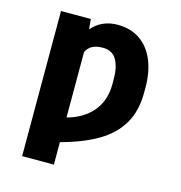

<svg xmlns="http://www.w3.org/2000/svg" viewBox="-108 -635 879 930"><g transform="rotate(15 331.5 -170.0)"><path d="M85.9 -530.3H235.4L240.2 -479.5Q289.1 -537.1 369.1 -537.1Q435.1 -537.1 481.7 -504.9Q528.3 -472.7 552.7 -414.3Q577.1 -356 577.1 -278.3V-252Q577.1 -160.6 539.3 -96.2Q501.5 -31.7 428.7 11.5Q356 54.7 245.1 84.5V197.3H85.9ZM418 -252V-278.3Q418 -338.4 397 -374.8Q376 -411.1 328.1 -411.1Q296.4 -411.1 276.1 -400.4Q255.9 -389.6 245.1 -367.7V-39.1Q325.7 -60.5 371.8 -115Q418 -169.4 418 -252Z"/></g></svg>

Font: Pretendard JP ExtraBold
Style: Regular
Weight: 800
Designer: Base glyphs from Inter by Rasmus Andersson; Hangeul glyphs from Noto Sans CJK(Source Han Sans) by Jang Soo-young and Kan
Foundry: Kil Hyung-jin
Version: Version 1.309